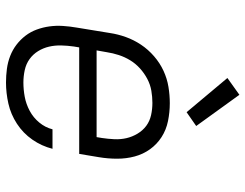

<svg xmlns="http://www.w3.org/2000/svg" viewBox="-109 -701 818 640"><g transform="rotate(90 300.0 -381.0)"><path d="M255 8Q232 8 209.5 5Q187 2 166.5 -6Q146 -14 129 -27Q112 -40 99 -57Q86 -74 78.5 -94.5Q71 -115 68 -137Q65 -159 66.5 -182Q68 -205 72 -228L90 -338Q94 -365 103.5 -391.5Q113 -418 129 -442Q145 -466 167.5 -485.5Q190 -505 216 -517Q242 -529 269.5 -533.5Q297 -538 324 -538Q354 -538 383.5 -532Q413 -526 437 -510.5Q461 -495 477.5 -472Q494 -449 501.5 -421Q509 -393 509 -362.5Q509 -332 504 -302L493 -236H138L135 -218Q132 -197 131.5 -176Q131 -155 135.5 -135.5Q140 -116 150.5 -99Q161 -82 177 -70.5Q193 -59 213.5 -54.5Q234 -50 255 -50Q279 -50 303 -54.5Q327 -59 349.5 -71Q372 -83 388.5 -103Q405 -123 411 -147H476Q467 -111 445.5 -80Q424 -49 392.5 -28.5Q361 -8 325.5 0Q290 8 255 8ZM148 -294H437L440 -312Q443 -332 444 -353Q445 -374 440.5 -393.5Q436 -413 425.5 -430.5Q415 -448 399.5 -459.5Q384 -471 364 -475.5Q344 -480 323 -480Q303 -480 282.5 -476.5Q262 -473 243 -463Q224 -453 208 -438.5Q192 -424 181 -406Q170 -388 163.5 -368Q157 -348 154 -328ZM354 -594 240 -730 296 -770 400 -626Z"/></g></svg>

Font: Iosevka Curly Slab LtExObl
Style: Regular
Weight: 300
Width: 7
Italic angle: -9°
Monospace: yes
Designer: Belleve Invis
Foundry: Belleve Invis
Version: Version 11.1.0; ttfautohint (v1.8.3)